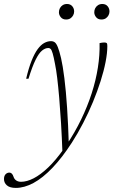

<svg xmlns="http://www.w3.org/2000/svg" viewBox="-100 -666 562 940"><path d="M39.5 -280.5H28Q40.5 -333.5 54.8 -369Q69 -404.5 84.5 -425.5Q100 -446.5 116.5 -455.5Q133 -464.5 149.5 -464.5Q160.5 -464.5 168.2 -458.8Q176 -453 183.2 -435Q190.5 -417 199 -381Q207.5 -344.5 215.2 -282.8Q223 -221 228.5 -138Q234 -55 237 45L206 89Q203 6 198.8 -63.5Q194.5 -133 189.8 -188.2Q185 -243.5 180 -284.8Q175 -326 169.5 -352Q163 -387 158 -404Q153 -421 148.2 -426Q143.5 -431 137 -431Q121.5 -431 106 -418.5Q90.5 -406 74.2 -373.2Q58 -340.5 39.5 -280.5ZM212.5 62.5 226 43Q266.5 -17.5 297.2 -81Q328 -144.5 348.8 -208.8Q369.5 -273 379.2 -335Q389 -397 387.5 -455Q393.5 -456.5 399.5 -457.2Q405.5 -458 410 -458Q419.5 -458 422.5 -455Q425.5 -452 425.5 -440.5Q425.5 -407 417 -363Q408.5 -319 392.5 -268.8Q376.5 -218.5 355 -166.5Q333.5 -114.5 307.2 -63.8Q281 -13 252 32Q203.5 107 156.2 156.2Q109 205.5 64 229.8Q19 254 -22.5 254Q-52 254 -66.2 241.5Q-80.5 229 -80.5 210.5Q-80.5 195.5 -72.8 187.2Q-65 179 -54 179Q-47.5 179 -42.2 184Q-37 189 -33.5 200Q-30 211 -20.5 217.5Q-11 224 3 224Q31.5 224 65 206.8Q98.5 189.5 136 153.8Q173.5 118 212.5 62.5ZM223.5 -570.5Q207 -570.5 197.8 -581.5Q188.5 -592.5 188.5 -606Q188.5 -616.5 193.2 -625.8Q198 -635 207 -640.8Q216 -646.5 228 -646.5Q244.5 -646.5 253.8 -635.5Q263 -624.5 263 -610Q263 -600 258.2 -591Q253.5 -582 244.8 -576.2Q236 -570.5 223.5 -570.5ZM396.5 -570.5Q380 -570.5 370.8 -581.5Q361.5 -592.5 361.5 -606Q361.5 -616.5 366.2 -625.8Q371 -635 380 -640.8Q389 -646.5 401 -646.5Q417.5 -646.5 426.8 -635.5Q436 -624.5 436 -610Q436 -600 431.2 -591Q426.5 -582 417.8 -576.2Q409 -570.5 396.5 -570.5Z"/></svg>

Font: Newsreader 36pt ExtraLight
Style: Italic
Weight: 250
Italic angle: -17°
Designer: Hugues Gentile
Foundry: Production Type
Version: Version 1.003